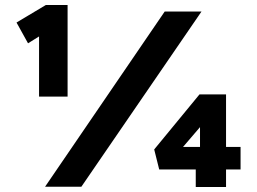

<svg xmlns="http://www.w3.org/2000/svg" viewBox="-20 -746 1026 767"><path d="M136 -360V-652L153 -611L92 -573L46 -656L163 -726H250V-360H193Q181 -360 167 -360Q153 -360 136 -360ZM160 0 638 -700H785L305 0ZM867 -159H941V-69H867ZM682 -125 666 -159H828L779 -124V-283L808 -272ZM883 1H762V-101L811 -69H616L596 -149L777 -369H883Z"/></svg>

Font: Lexend Giga
Style: Bold
Weight: 700
Version: Version 1.007